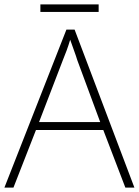

<svg xmlns="http://www.w3.org/2000/svg" viewBox="-20 -850 630 870"><path d="M548 0 448 -261H143L41 0H0L281 -716H318L589 0ZM330 -578Q325 -595 316 -619.5Q307 -644 298 -670Q291 -646 282 -621.5Q273 -597 265 -578L157 -297H434ZM427 -830V-796H163V-830Z"/></svg>

Font: Noto Sans Gujarati UI ExtraLight
Style: Regular
Weight: 200
Designer: Jelle Bosma - Monotype Design Team, Universal Thirst
Foundry: Monotype Imaging Inc.
Version: Version 2.106; ttfautohint (v1.8.4.7-5d5b)